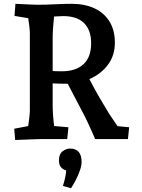

<svg xmlns="http://www.w3.org/2000/svg" viewBox="-20 -730 743 1008"><path d="M59.7 5 54.7 -54.2 175.7 -77.2 121.5 -26.1Q124.1 -39.5 127.4 -63.3Q130.7 -87 133.7 -111.4Q136.7 -135.8 136.7 -149V-556.6Q136.7 -569.5 134.2 -590.7Q131.7 -611.9 128.2 -634.2Q124.7 -656.5 121.5 -671L175.7 -626.6L56.1 -646.5L61.1 -710Q79.5 -709 102.1 -708Q124.8 -707 146 -706Q167.1 -705 178.6 -705L267.5 -672.3Q265.2 -656.6 262.7 -632Q260.2 -607.5 258.3 -579.7Q256.5 -552 256.5 -526.6V-179Q256.5 -151.7 258.8 -121.4Q261.1 -91.1 264.7 -65.4Q268.4 -39.7 270.4 -26.1L216.7 -72.5L339.3 -61.9L332.9 0H201.4Q188.1 0 163.5 1Q138.9 2 111.5 3Q84 4 59.7 5ZM479.5 0Q471.2 -20 460.3 -44Q449.5 -68 440.1 -88Q430.7 -108 426.7 -116L307 -345L432.2 -349Q457.9 -296 485 -248Q512.2 -200 532 -168Q551.8 -136 554.2 -131Q561.2 -120.6 574.6 -100.7Q588 -80.8 597.2 -67.6L658.1 -61.9L651.7 0ZM324.9 -290.3Q285.5 -290.3 245.9 -292.9Q206.2 -295.5 166.2 -298.7V-362.7Q201.2 -360.6 235.9 -358.2Q270.5 -355.7 304.9 -355.7Q377.8 -355.7 418.1 -392.7Q458.5 -429.6 458.5 -502.9Q458.5 -571.9 421.3 -608.7Q384.2 -645.5 311.3 -645.5Q297.7 -645.5 272.9 -643.8Q248.1 -642.2 222.5 -640Q196.8 -637.8 178.6 -635.5V-705Q219.6 -705 267.4 -707.5Q315.1 -710 356.1 -710Q425.1 -710 476 -686.2Q526.9 -662.5 555 -616.8Q583.1 -571.2 583.1 -506.1Q583.1 -439.2 547.1 -390.6Q511.1 -342.1 452.3 -316.2Q393.5 -290.3 324.9 -290.3ZM352.8 258.2 310.4 246.2Q313.5 236.3 318.3 218.3Q323 200.3 326 180.1Q328.9 160 325.1 144.4L354 167.4Q346 168.6 330.3 165.6Q314.6 162.5 302.1 150Q289.5 137.5 289.5 111.7Q289.5 79.2 308.3 64.6Q327.1 50 347.7 50Q408.3 50 408.3 120Q408.3 140.4 399.2 166Q390.1 191.5 377.4 216Q364.6 240.5 352.8 258.2Z"/></svg>

Font: Andada Pro
Style: Regular
Weight: 400
Designer: Carolina Giovagnoli
Foundry: Huerta Tipografica
Version: Version 3.003